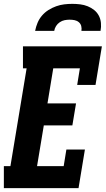

<svg xmlns="http://www.w3.org/2000/svg" viewBox="-23 -975 548 995"><path d="M-3 0V-114H31L115 -621H96V-735H505L472 -535H377L391 -621H253L223 -439H371L352 -325H204L169 -114H307L321 -200H417L384 0ZM159 -815Q163 -836 171.5 -856.5Q180 -877 194.5 -894Q209 -911 228 -923Q247 -935 268 -942.5Q289 -950 310 -952.5Q331 -955 352 -955Q372 -955 392.5 -952.5Q413 -950 431.5 -942.5Q450 -935 465 -923Q480 -911 489 -894Q498 -877 500 -856.5Q502 -836 498 -815H399Q401 -828 398 -840Q395 -852 385.5 -860Q376 -868 363.5 -870.5Q351 -873 338 -873Q325 -873 312 -870.5Q299 -868 287 -860Q275 -852 267.5 -840Q260 -828 258 -815Z"/></svg>

Font: Iosevka Slab Heavy
Style: Italic
Weight: 900
Italic angle: -9°
Monospace: yes
Designer: Belleve Invis
Foundry: Belleve Invis
Version: Version 11.1.0; ttfautohint (v1.8.3)